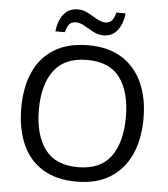

<svg xmlns="http://www.w3.org/2000/svg" viewBox="-60 -967 902 1031"><g transform="rotate(5 390.5 -451.5)"><path d="M720 -358Q720 -247 682.5 -164.5Q645 -82 572 -36Q499 10 391 10Q280 10 206.5 -36Q133 -82 97 -165Q61 -248 61 -359Q61 -469 97 -551Q133 -633 206.5 -679Q280 -725 392 -725Q499 -725 572 -679.5Q645 -634 682.5 -551.5Q720 -469 720 -358ZM156 -358Q156 -223 213 -145.5Q270 -68 391 -68Q513 -68 569 -145.5Q625 -223 625 -358Q625 -493 569 -569.5Q513 -646 392 -646Q271 -646 213.5 -569.5Q156 -493 156 -358ZM208 -784Q214 -843 242.5 -877.5Q271 -912 318 -912Q348 -912 374.5 -897.5Q401 -883 425 -869Q449 -855 470 -855Q493 -855 505.5 -869.5Q518 -884 525 -913H575Q569 -855 541 -820Q513 -785 466 -785Q438 -785 411.5 -799Q385 -813 360.5 -827.5Q336 -842 314 -842Q290 -842 278 -827.5Q266 -813 259 -784Z"/></g></svg>

Font: Noto Sans Test
Style: Regular
Weight: 400
Version: Version 1.002; ttfautohint (v1.8.4.7-5d5b)